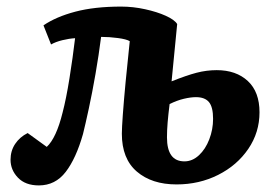

<svg xmlns="http://www.w3.org/2000/svg" viewBox="-20 -549 830 583"><path d="M112 -472Q150 -498 208.5 -513.5Q267 -529 348 -529Q384 -529 420.5 -521Q457 -513 483.5 -501Q510 -489 518 -476L501 -302Q546 -320 576.5 -328Q607 -336 638 -336Q697 -336 732.5 -303Q768 -270 768 -208Q768 -147 734 -97Q700 -47 642.5 -18Q585 11 516 11Q441 11 395.5 -28Q350 -67 350 -143Q350 -160 353 -201.5Q356 -243 361.5 -301Q367 -359 374 -424Q364 -430 338 -433.5Q312 -437 287 -437Q280 -382 270 -324.5Q260 -267 249.5 -218.5Q239 -170 232 -142Q211 -68 179.5 -27Q148 14 98 14Q57 14 34.5 -9.5Q12 -33 12 -64Q12 -91 26 -112Q40 -133 64 -145L122 -103Q151 -130 170 -207Q181 -249 191 -311.5Q201 -374 208 -433Q190 -432 169.5 -427Q149 -422 135 -414ZM495 -233Q491 -201 489 -177Q487 -153 487 -132Q487 -59 540 -59Q564 -59 584 -77.5Q604 -96 615.5 -126Q627 -156 627 -188Q627 -224 614.5 -239Q602 -254 575 -254Q559 -254 538 -249Q517 -244 495 -233Z"/></svg>

Font: Literata 12pt
Style: Bold Italic
Weight: 700
Italic angle: -2°
Designer: Latin by Veronika Burian and Jose Scaglione. Greek by Irene Vlachou. Cyrillic by Vera Evstafieva
Foundry: TypeTogether
Version: Version 3.002